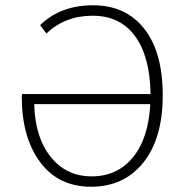

<svg xmlns="http://www.w3.org/2000/svg" viewBox="-20 -691 688 723"><path d="M545.9 -298.8H108.9Q111.8 -174.8 170.4 -100.8Q229 -26.9 325.4 -26.9Q421.9 -26.9 480.5 -98.4Q539.1 -169.9 545.9 -298.8ZM154.8 -564.9 130.9 -596.2Q208 -671.4 331.1 -671.1Q454.1 -670.9 523.4 -582.5Q592.8 -494.1 592.8 -332Q592.8 -169.9 519.8 -78.9Q446.8 12.2 323.2 12.2Q199.7 12.2 130.9 -80.8Q62 -173.8 62 -326.2L63 -336.9H546.9Q544.9 -478 488.5 -554.9Q432.1 -631.8 328.6 -631.8Q225.1 -631.8 154.8 -564.9Z"/></svg>

Font: SourceSansPro-Light
Style: Regular
Weight: 300
Designer: Paul D. Hunt
Foundry: Adobe Systems Incorporated
Version: Version 2.020;PS 2.0;hotconv 1.0.86;makeotf.lib2.5.63406